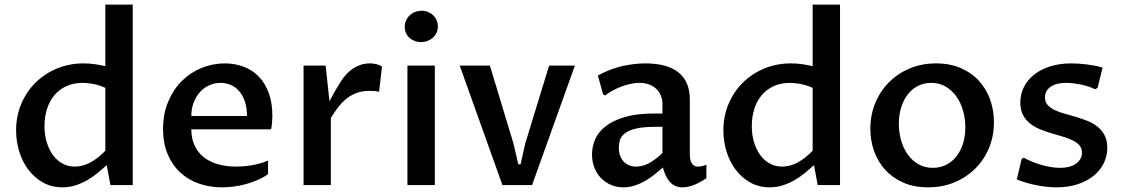

<svg xmlns="http://www.w3.org/2000/svg" viewBox="-20 -802 4867 832"><path d="M436.5 -421.4Q404.8 -435.1 379.6 -439Q354.5 -442.9 338.4 -442.9Q298.8 -442.9 267.8 -428.7Q236.8 -414.6 215.8 -389.6Q194.8 -364.7 183.8 -330.3Q172.9 -295.9 172.9 -255.4Q172.9 -218.8 182.1 -187Q191.4 -155.3 208.5 -131.3Q225.6 -107.4 249.8 -93.8Q273.9 -80.1 303.7 -80.1Q338.9 -80.1 372.3 -98.4Q405.8 -116.7 436.5 -148.9ZM436.5 -782.2H555.2V0H458.5L442.4 -86.4Q425.3 -70.8 405 -54Q384.8 -37.1 360.8 -22.9Q336.9 -8.8 309.3 0.5Q281.7 9.8 250.5 9.8Q203.6 9.8 166.5 -11Q129.4 -31.7 103.3 -66.2Q77.1 -100.6 63.5 -145Q49.8 -189.5 49.8 -236.8Q49.8 -299.3 72.5 -352.5Q95.2 -405.8 134.8 -444.6Q174.3 -483.4 227.5 -505.4Q280.8 -527.3 341.8 -527.3Q369.6 -527.3 394.3 -523.4Q418.9 -519.5 436.5 -515.1Z M1141.6 -47.4Q1120.1 -32.2 1095.2 -21.5Q1070.3 -10.7 1043.9 -3.7Q1017.6 3.4 991.5 6.6Q965.3 9.8 941.9 9.8Q887.7 9.8 841.1 -6.8Q794.4 -23.4 760 -55.7Q725.6 -87.9 706.1 -135Q686.5 -182.1 686.5 -243.2Q686.5 -308.1 708.5 -360.8Q730.5 -413.6 767.3 -450.4Q804.2 -487.3 852.8 -507.3Q901.4 -527.3 954.1 -527.3Q998 -527.3 1035.9 -512.9Q1073.7 -498.5 1101.3 -470.2Q1128.9 -441.9 1144.5 -399.4Q1160.2 -356.9 1160.2 -300.8Q1160.2 -287.1 1158.9 -271.7Q1157.7 -256.3 1154.8 -241.7H809.1Q809.1 -202.1 823 -171.9Q836.9 -141.6 862.3 -121.3Q887.7 -101.1 923.3 -90.6Q959 -80.1 1002 -80.1Q1014.2 -80.1 1030.5 -81.1Q1046.9 -82 1065.4 -85Q1084 -87.9 1103.5 -93Q1123 -98.1 1141.6 -106.4ZM1050.3 -299.3Q1050.3 -335 1041.3 -361.8Q1032.2 -388.7 1016.6 -406.7Q1001 -424.8 980.2 -433.8Q959.5 -442.9 935.5 -442.9Q908.7 -442.9 885.7 -432.1Q862.8 -421.4 845.7 -402.1Q828.6 -382.8 818.8 -356.4Q809.1 -330.1 809.1 -299.3Z M1295.4 -517.6H1391.1L1407.7 -363.3Q1414.6 -376 1421.9 -389.4Q1429.2 -402.8 1436.5 -415.3Q1443.8 -427.7 1450.2 -438Q1456.5 -448.2 1460.9 -455.1Q1471.2 -470.2 1484.1 -483.6Q1497.1 -497.1 1512.2 -506.6Q1527.3 -516.1 1544.9 -521.7Q1562.5 -527.3 1583 -527.3Q1597.2 -527.3 1611.3 -523.9Q1625.5 -520.5 1635.3 -513.2L1622.6 -404.3Q1613.8 -406.7 1602.1 -407.5Q1590.3 -408.2 1581.1 -408.2Q1549.8 -408.2 1525.4 -399.2Q1501 -390.1 1481.2 -374.3Q1461.4 -358.4 1445.1 -336.9Q1428.7 -315.4 1413.6 -290.5V0H1295.4Z M1745.6 -517.6H1864.3V0H1745.6ZM1804.7 -619.6Q1789.1 -619.6 1776.1 -624.8Q1763.2 -629.9 1753.7 -638.7Q1744.1 -647.5 1739 -659.7Q1733.9 -671.9 1733.9 -686Q1733.9 -700.7 1739.5 -713.1Q1745.1 -725.6 1755.1 -735.1Q1765.1 -744.6 1778.6 -750Q1792 -755.4 1807.6 -755.4Q1822.8 -755.4 1835.4 -750Q1848.1 -744.6 1857.4 -735.6Q1866.7 -726.6 1872.1 -714.1Q1877.4 -701.7 1877.4 -687.5Q1877.4 -672.9 1871.8 -660.4Q1866.2 -647.9 1856.2 -638.9Q1846.2 -629.9 1833 -624.8Q1819.8 -619.6 1804.7 -619.6Z M1972.2 -517.6H2103L2205.1 -179.7L2226.1 -89.8H2235.8L2255.9 -179.7L2359.4 -517.6H2471.2L2285.6 0H2157.2Z M2852.5 -76.2Q2839.8 -65.4 2822 -50.5Q2804.2 -35.6 2782.5 -22.2Q2760.7 -8.8 2735.1 0.5Q2709.5 9.8 2681.2 9.8Q2652.3 9.8 2627.7 -0.7Q2603 -11.2 2584.7 -30Q2566.4 -48.8 2555.9 -75Q2545.4 -101.1 2545.4 -132.8Q2545.4 -166 2558.8 -197.8Q2572.3 -229.5 2603.8 -254.4Q2635.3 -279.3 2687 -294.7Q2738.8 -310.1 2814.9 -310.1H2850.6V-350.1Q2850.6 -371.6 2843.3 -388.7Q2835.9 -405.8 2822.8 -418Q2809.6 -430.2 2791.3 -436.5Q2772.9 -442.9 2750.5 -442.9Q2732.9 -442.9 2712.9 -438.7Q2692.9 -434.6 2673.3 -427.2Q2653.8 -419.9 2635.3 -409.9Q2616.7 -399.9 2602.1 -388.2L2593.3 -393.1L2570.8 -475.1Q2629.9 -505.9 2680.7 -516.6Q2731.4 -527.3 2775.9 -527.3Q2821.8 -527.3 2857.7 -518.1Q2893.6 -508.8 2918.5 -489.5Q2943.4 -470.2 2956.3 -440.7Q2969.2 -411.1 2969.2 -370.6V-131.3Q2969.2 -124 2970.5 -115.2Q2971.7 -106.4 2975.3 -98.6Q2979 -90.8 2986.1 -85.4Q2993.2 -80.1 3004.9 -80.1Q3011.7 -80.1 3021.5 -82Q3031.2 -84 3041 -88.4V-29.8Q3014.6 -11.7 2988.5 -1Q2962.4 9.8 2937.5 9.8Q2918 9.8 2903.8 2.4Q2889.6 -4.9 2879.9 -16.8Q2870.1 -28.8 2863.5 -44.2Q2856.9 -59.6 2852.5 -76.2ZM2850.6 -252.4H2819.8Q2769 -252.4 2738 -245.4Q2707 -238.3 2689.9 -225.8Q2672.9 -213.4 2667.2 -197Q2661.6 -180.7 2661.6 -161.6Q2661.6 -141.6 2667.5 -126.5Q2673.3 -111.3 2683.3 -101.1Q2693.4 -90.8 2707 -85.4Q2720.7 -80.1 2736.3 -80.1Q2748 -80.1 2760.7 -82.8Q2773.4 -85.4 2787.4 -92.3Q2801.3 -99.1 2816.9 -110.4Q2832.5 -121.6 2850.6 -139.2Z M3501.5 -421.4Q3469.7 -435.1 3444.6 -439Q3419.4 -442.9 3403.3 -442.9Q3363.8 -442.9 3332.8 -428.7Q3301.8 -414.6 3280.8 -389.6Q3259.8 -364.7 3248.8 -330.3Q3237.8 -295.9 3237.8 -255.4Q3237.8 -218.8 3247.1 -187Q3256.3 -155.3 3273.4 -131.3Q3290.5 -107.4 3314.7 -93.8Q3338.9 -80.1 3368.7 -80.1Q3403.8 -80.1 3437.3 -98.4Q3470.7 -116.7 3501.5 -148.9ZM3501.5 -782.2H3620.1V0H3523.4L3507.3 -86.4Q3490.2 -70.8 3470 -54Q3449.7 -37.1 3425.8 -22.9Q3401.9 -8.8 3374.3 0.5Q3346.7 9.8 3315.4 9.8Q3268.6 9.8 3231.4 -11Q3194.3 -31.7 3168.2 -66.2Q3142.1 -100.6 3128.4 -145Q3114.7 -189.5 3114.7 -236.8Q3114.7 -299.3 3137.5 -352.5Q3160.2 -405.8 3199.7 -444.6Q3239.3 -483.4 3292.5 -505.4Q3345.7 -527.3 3406.7 -527.3Q3434.6 -527.3 3459.2 -523.4Q3483.9 -519.5 3501.5 -515.1Z M4002 9.8Q3940.9 9.8 3894.3 -10.7Q3847.7 -31.2 3815.9 -66.2Q3784.2 -101.1 3767.8 -147Q3751.5 -192.9 3751.5 -244.1Q3751.5 -303.2 3772.5 -354.7Q3793.5 -406.2 3831.3 -444.6Q3869.1 -482.9 3921.4 -505.1Q3973.6 -527.3 4036.1 -527.3Q4097.2 -527.3 4144 -506.8Q4190.9 -486.3 4222.7 -451.2Q4254.4 -416 4270.8 -369.9Q4287.1 -323.7 4287.1 -272.5Q4287.1 -212.9 4265.9 -161.4Q4244.6 -109.9 4206.5 -71.8Q4168.5 -33.7 4116.2 -12Q4064 9.8 4002 9.8ZM4022.5 -74.7Q4053.7 -74.7 4079.6 -87.6Q4105.5 -100.6 4124 -123.8Q4142.6 -147 4152.8 -179.2Q4163.1 -211.4 4163.1 -250.5Q4163.1 -288.6 4153.1 -323.2Q4143.1 -357.9 4124 -384.5Q4105 -411.1 4077.6 -427Q4050.3 -442.9 4015.6 -442.9Q3983.9 -442.9 3958 -429.7Q3932.1 -416.5 3913.8 -393.1Q3895.5 -369.6 3885.3 -337.2Q3875 -304.7 3875 -266.1Q3875 -227.5 3885 -192.9Q3895 -158.2 3914.1 -131.8Q3933.1 -105.5 3960.4 -90.1Q3987.8 -74.7 4022.5 -74.7Z M4407.2 -113.3 4416 -118.7Q4435.1 -108.4 4455.8 -100.1Q4476.6 -91.8 4497.1 -86.2Q4517.6 -80.6 4537.1 -77.6Q4556.6 -74.7 4573.7 -74.7Q4618.2 -74.7 4643.3 -93.3Q4668.5 -111.8 4668.5 -140.6Q4668.5 -160.2 4657 -172.9Q4645.5 -185.5 4626.7 -194.6Q4607.9 -203.6 4584 -210.4Q4560.1 -217.3 4534.9 -224.9Q4509.8 -232.4 4485.8 -242.2Q4461.9 -252 4443.1 -267.1Q4424.3 -282.2 4412.8 -304Q4401.4 -325.7 4401.4 -357.4Q4401.4 -393.1 4416.7 -424.3Q4432.1 -455.6 4460.7 -478.3Q4489.3 -501 4530 -514.2Q4570.8 -527.3 4621.6 -527.3Q4634.3 -527.3 4651.1 -526.4Q4668 -525.4 4686.3 -523.2Q4704.6 -521 4723.1 -517.6Q4741.7 -514.2 4757.8 -508.8L4736.3 -421.4L4725.6 -415Q4710.9 -422.4 4694.1 -427.7Q4677.2 -433.1 4660.4 -436.3Q4643.6 -439.5 4627.7 -441.2Q4611.8 -442.9 4599.6 -442.9Q4556.6 -442.9 4532.5 -425.8Q4508.3 -408.7 4508.3 -379.9Q4508.3 -359.9 4520 -346.9Q4531.7 -334 4550.5 -325Q4569.3 -315.9 4593.8 -309.3Q4618.2 -302.7 4643.3 -295.2Q4668.5 -287.6 4692.9 -277.8Q4717.3 -268.1 4736.1 -252.9Q4754.9 -237.8 4766.6 -215.8Q4778.3 -193.8 4778.3 -161.6Q4778.3 -125.5 4762.7 -94Q4747.1 -62.5 4718.3 -39.6Q4689.5 -16.6 4648.9 -3.4Q4608.4 9.8 4559.1 9.8Q4518.6 9.8 4473.1 1Q4427.7 -7.8 4386.2 -24.4Z"/></svg>

Font: Proza Libre
Style: Medium
Weight: 500
Designer: Jasper de Waard
Foundry: Jasper de Waard
Version: Version 1.000; ttfautohint (v1.4.1.8-43bc)